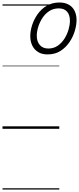

<svg xmlns="http://www.w3.org/2000/svg" viewBox="-20 -1030 632 1535"><path d="M360 -595Q315 -595 284.5 -614Q254 -633 238 -666Q222 -699 222 -742Q222 -783 237 -829.5Q252 -876 281 -917Q310 -958 353.5 -984Q397 -1010 456 -1010Q499 -1010 530 -992.5Q561 -975 576.5 -943Q592 -911 592 -870Q592 -830 578 -782.5Q564 -735 535 -692.5Q506 -650 463 -622.5Q420 -595 360 -595ZM366 -642Q409 -642 441 -664Q473 -686 495 -720.5Q517 -755 528 -793.5Q539 -832 539 -864Q539 -911 516 -937Q493 -963 450 -963Q407 -963 374 -941.5Q341 -920 319 -886Q297 -852 285.5 -814.5Q274 -777 274 -744Q274 -698 298.5 -670Q323 -642 366 -642ZM0 475H454V485H0ZM0 -20H454V0H0ZM0 -505H454V-500H0ZM0 -995H454V-985H0Z"/></svg>

Font: Playwrite SK Guides
Style: Regular
Weight: 400
Designer: Veronika Burian, José Scaglione
Foundry: TypeTogether
Version: Version 1.003